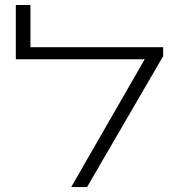

<svg xmlns="http://www.w3.org/2000/svg" viewBox="-20 -762 727 782"><path d="M644.5 -533.2 334.5 0H270L569.3 -520.5H44.4V-741.7H104V-569.8H644.5Z"/></svg>

Font: Heebo Light
Style: Regular
Weight: 300
Designer: Oded Ezer
Foundry: Meir Sadan
Version: Version 2.001; ttfautohint (v1.5.14-ce02) -l 8 -r 50 -G 200 